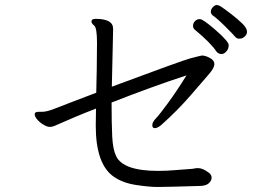

<svg xmlns="http://www.w3.org/2000/svg" viewBox="-20 -769 1040 764"><path d="M842 -563Q819 -598 755 -651Q748 -657 748 -666.5Q748 -676 755.5 -684.5Q763 -693 775.5 -693Q788 -693 839 -648.5Q890 -604 890 -589.5Q890 -575 881 -564.5Q872 -554 861 -554Q850 -554 842 -563ZM722 -469Q584 -424 424 -361Q424 -277 426.5 -226Q429 -175 442 -148Q470 -89 609 -89Q643 -89 676.5 -92Q710 -95 729 -96Q748 -97 753.5 -98.5Q759 -100 766 -100H769Q787 -100 812 -81Q822 -73 822 -61.5Q822 -50 810.5 -39.5Q799 -29 773 -29Q641 -25 607 -25Q573 -25 521 -33Q469 -41 434 -65Q361 -114 361 -269Q361 -283 361.5 -300.5Q362 -318 362 -337Q318 -320 280 -304L213 -275Q206 -272 197 -268Q188 -264 178 -264Q168 -264 153.5 -272.5Q139 -281 128.5 -293Q118 -305 118 -314.5Q118 -324 133 -324H146Q166 -324 196 -336Q226 -348 271 -365Q316 -382 363 -400Q364 -447 365 -493Q366 -539 366 -598.5Q366 -658 355 -667Q344 -676 344 -683Q344 -694 360 -694Q430 -694 430 -655V-648Q430 -642 429 -601.5Q428 -561 425 -424Q704 -528 738 -537Q772 -546 783 -548H785Q797 -548 815 -538.5Q833 -529 833 -514Q833 -499 811.5 -474Q790 -449 738 -389Q686 -329 621 -271Q606 -259 596 -259Q586 -259 586 -271Q586 -283 600 -297.5Q614 -312 648.5 -359Q683 -406 722 -469ZM946 -618Q940 -615 931 -615Q922 -615 915 -623.5Q908 -632 876.5 -663.5Q845 -695 826 -708Q819 -714 819 -723Q819 -732 827 -740.5Q835 -749 842.5 -749Q850 -749 862 -741Q874 -733 899.5 -713.5Q925 -694 944 -675.5Q963 -657 963 -642.5Q963 -628 946 -618Z"/></svg>

Font: LXGW WenKai Lite
Style: Regular
Weight: 400
Designer: LXGW / Fontworks Inc.
Foundry: LXGW / Fontworks Inc.
Version: Version 1.511; March 25, 2025